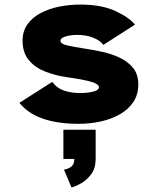

<svg xmlns="http://www.w3.org/2000/svg" viewBox="-20 -532 690 842"><path d="M326 11Q233 11 168.2 -11.5Q103.5 -34 65 -81L209 -173Q228.5 -146 260 -135Q291.5 -124 332 -124Q365 -124 389.5 -130.5Q414 -137 414 -149.5Q414 -163 381 -173Q348 -183 273.5 -193.5Q223.5 -200.5 179 -217.8Q134.5 -235 106.8 -267.8Q79 -300.5 79 -354Q79 -395.5 100.5 -425.5Q122 -455.5 158.5 -474.8Q195 -494 240 -503Q285 -512 332 -512Q425 -512 485.8 -483.8Q546.5 -455.5 572 -424L433 -335Q420.5 -354 389 -366.5Q357.5 -379 320 -379Q290.5 -379 267.8 -372.2Q245 -365.5 245 -352.5Q245 -340 274.5 -333Q304 -326 357 -318Q391 -313 430.5 -304.2Q470 -295.5 505.5 -278.8Q541 -262 563.8 -234Q586.5 -206 586.5 -162Q586.5 -117 564.5 -84.2Q542.5 -51.5 505.2 -30.5Q468 -9.5 421.5 0.8Q375 11 326 11ZM258 165V37H399.5V165Q399.5 205.5 380 231.8Q360.5 258 335.5 272Q310.5 286 293.5 290L260.5 212Q279 209 292.5 198.8Q306 188.5 306 165Z"/></svg>

Font: Trispace ExtraBold
Style: Regular
Weight: 800
Designer: Tyler Finck
Foundry: Etcetera Type Company
Version: Version 1.210; ttfautohint (v1.8.3)